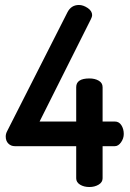

<svg xmlns="http://www.w3.org/2000/svg" viewBox="-20 -751 522 771"><path d="M3 -203Q3 -214 9 -225L251 -702Q266 -731 297 -731Q314 -731 332 -719Q350 -707 350 -690Q350 -684 345 -674L139 -263H286V-401Q286 -436 339 -436Q361 -436 376.5 -427Q392 -418 392 -401V-263H441Q458 -263 467.5 -248Q477 -233 477 -213Q477 -195 466 -179.5Q455 -164 441 -164H392V-35Q392 -19 376 -9.5Q360 0 339 0Q317 0 301.5 -9.5Q286 -19 286 -35V-164H40Q24 -164 13.5 -174.5Q3 -185 3 -203Z"/></svg>

Font: TerminalDosisSemiBold
Style: Bold
Weight: 600
Designer: EdgarTolentino, PabloImpallari, IginoMarini
Foundry: EdgarTolentino, PabloImpallari, IginoMarini
Version: Version 1.006